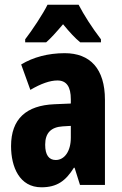

<svg xmlns="http://www.w3.org/2000/svg" viewBox="-20 -786 518 816"><path d="M314 -766H182C164 -729 116 -656 87 -619V-606H176C195 -622 219 -649 248 -683C275 -650 299 -624 321 -606H409V-619C370 -670 337 -722 314 -766ZM255 -560C185 -560 121 -543 70 -512L109 -404C155 -431 193 -444 224 -444C263 -444 281 -417 281 -364V-346L211 -343C92 -338 27 -281 27 -165C27 -76 63 10 156 10C222 10 259 -17 294 -73H297L320 0H426V-362C426 -494 363 -560 255 -560ZM247 -249 281 -251V-201C281 -143 254 -106 217 -106C188 -106 172 -127 172 -171C172 -221 197 -246 247 -249Z"/></svg>

Font: Noto Sans Myanmar ExtraCondensed ExtraBold
Style: Regular
Weight: 800
Width: 2
Designer: Monotype Design Team
Foundry: Monotype Imaging Inc.
Version: Version 2.107